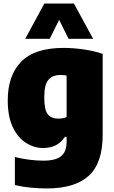

<svg xmlns="http://www.w3.org/2000/svg" viewBox="-20 -828 640 1078"><path d="M242.5 230Q201 230 154.2 225.8Q107.5 221.5 63.5 211V53.5Q105.5 64 146.2 69Q187 74 224.5 74Q291.5 74 322.8 49.2Q354 24.5 354 -34V-60H344.5Q304.5 3 222 3Q171.5 3 126 -25.8Q80.5 -54.5 52 -113.8Q23.5 -173 23.5 -264.5Q23.5 -404 98.8 -481.5Q174 -559 337 -559Q391 -559 450 -550.5Q509 -542 556.5 -525.5V-71.5Q556.5 87.5 478.5 158.8Q400.5 230 242.5 230ZM308 -162Q334 -162 354 -171V-404Q346 -405 336.8 -406Q327.5 -407 318.5 -407Q275.5 -407 252 -380.2Q228.5 -353.5 228.5 -282Q228.5 -210.5 248.2 -186.2Q268 -162 308 -162ZM121.5 -610 229 -808H395L503 -610H365L312 -716.5L259 -610Z"/></svg>

Font: Encode Sans SemiCondensed SemiCondensed Black
Style: Regular
Weight: 900
Width: 4
Designer: Multiple Designers
Foundry: Impallari Type
Version: Version 3.000; ttfautohint (v1.8.3) -l 8 -r 50 -G 200 -x 14 